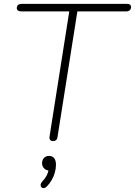

<svg xmlns="http://www.w3.org/2000/svg" viewBox="-20 -725 699 995"><path d="M254 6Q244 6 239.5 -0.5Q235 -7 237 -19L339 -666H89Q79 -666 73 -670.5Q67 -675 67 -683Q67 -694 74 -699.5Q81 -705 91 -705H637Q648 -705 653.5 -701Q659 -697 659 -689Q659 -678 652.5 -672Q646 -666 635 -666H381L278 -15Q277 -5 271 0.5Q265 6 254 6ZM222 242Q214 250 206.5 250Q199 250 194.5 245.5Q190 241 190.5 233Q191 225 198 217Q214 200 222 184.5Q230 169 233 150L238 159Q220 159 209 148Q198 137 198 121Q198 104 208 93.5Q218 83 234 83Q251 83 260.5 94.5Q270 106 270 128Q270 149 264 170Q258 191 247 209.5Q236 228 222 242Z"/></svg>

Font: Nunito ExtraLight
Style: Italic
Weight: 200
Italic angle: -9°
Designer: Vernon Adams
Foundry: Vernon Adams
Version: Version 3.602